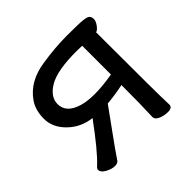

<svg xmlns="http://www.w3.org/2000/svg" viewBox="-134 -621 775 775"><g transform="rotate(-45 253.0 -234.0)"><path d="M255.9 -242.2Q299.8 -242.2 356.9 -252V-416L325.2 -417Q214.8 -417 167.5 -388.9Q120.1 -360.8 120.1 -319.8Q120.1 -270 184.1 -251Q211.9 -242.2 255.9 -242.2ZM106.9 21Q89.8 21 68.8 9.5Q47.9 -2 47.9 -16.1Q47.9 -23.9 58.1 -32.2Q100.1 -70.8 180.2 -180.2Q121.1 -187 80.1 -227.1Q39.1 -267.1 39.1 -316.9Q39.1 -366.2 62 -398.9Q106.9 -463.9 200.2 -477.1Q274.9 -488.8 342.8 -488.8Q410.2 -488.8 432.6 -486.3Q455.1 -483.9 460.9 -477.1Q466.8 -470.2 466.8 -459Q466.8 -446.8 455.3 -431.4Q443.8 -416 435.1 -415Q435.1 -50.8 438 0Q438 18.1 413.1 18.1Q392.1 18.1 373 10Q354 2 354 -12.2V-13.2Q356.9 -79.1 356.9 -191.9Q309.1 -182.1 265.1 -178.2Q238.8 -141.1 195.3 -81.5Q151.9 -22 129.9 11.2Q124 21 106.9 21Z"/></g></svg>

Font: LXGW WenKai Screen
Style: Regular
Weight: 400
Designer: LXGW / Fontworks Inc.
Foundry: LXGW / Fontworks Inc.
Version: Version 1.510;January 18,2025